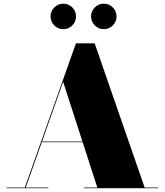

<svg xmlns="http://www.w3.org/2000/svg" viewBox="-20 -994 870 1014"><path d="M198.5 -243V-246.5H453V-243ZM480 -765 744 -3.5H815V0H424V-3.5H494L313.5 -562L116 -3.5H235V0H15V-3.5H111L381 -765ZM528 -840Q500.5 -840 480.8 -859.8Q461 -879.5 461 -907Q461 -935 480.8 -954.8Q500.5 -974.5 528.5 -974.5Q556 -974.5 575.8 -954.8Q595.5 -935 595.5 -907Q595.5 -879.5 575.8 -859.8Q556 -840 528 -840ZM314 -840Q286.5 -840 266.8 -859.8Q247 -879.5 247 -907Q247 -935 266.8 -954.8Q286.5 -974.5 314.5 -974.5Q342 -974.5 361.8 -954.8Q381.5 -935 381.5 -907Q381.5 -879.5 361.8 -859.8Q342 -840 314 -840Z"/></svg>

Font: Bodoni Moda 48pt Black
Style: Regular
Weight: 900
Designer: Owen Earl
Foundry: indestructible type
Version: Version 2.004